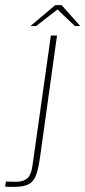

<svg xmlns="http://www.w3.org/2000/svg" viewBox="-46 -730 334 751"><path d="M8 1Q-1 1 -8.5 1Q-16 1 -26 0L-23 -20L11 -19Q43 -18 59.5 -31.5Q76 -45 81 -82L153 -591H177L111 -118Q105 -74 96 -47.5Q87 -21 67 -10Q47 1 8 1ZM73 -628 170 -710H195L268 -628H247L179 -693L95 -628Z"/></svg>

Font: Alumni Sans SC Thin
Style: Italic
Weight: 100
Italic angle: -8°
Designer: Robert E. Leuschke
Foundry: Robert E. Leuschke
Version: Version 1.016